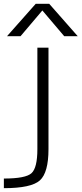

<svg xmlns="http://www.w3.org/2000/svg" viewBox="-38 -774 430 1013"><path d="M372.1 -583H300.8L185.5 -718.8L70.3 -583H-1L150.4 -753.9H221.7ZM159.2 -522.5H217.8V12.7Q217.8 136.7 172.4 177.7Q127 218.8 -17.6 218.8V168Q97.7 168 128.4 139.6Q159.2 111.3 159.2 12.7Z"/></svg>

Font: Gen Shin Gothic Light
Style: Regular
Weight: 200
Designer: [Source Han Sans]
Ryoko NISHIZUKA  (kana & ideographs); Paul D. Hunt (Latin, Greek & Cyrillic); Wenlong ZHANG  (bopomofo
Version: Version 1.002.20150607